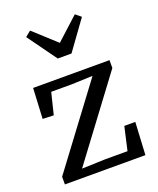

<svg xmlns="http://www.w3.org/2000/svg" viewBox="-139 -834 758 919"><g transform="rotate(-20 239.5 -374.5)"><path d="M31 0V-39L333 -443L225 -439H121L94 -329L38 -331L46 -486H435V-446L134 -43L251 -47H367L394 -166H450L441 0ZM126 -749 240 -645 354 -749 382 -726 275 -578H205L98 -726Z"/></g></svg>

Font: Source Serif 4 SmText
Style: Regular
Weight: 400
Designer: Frank Grießhammer
Foundry: Adobe
Version: Version 4.005;hotconv 1.1.0;makeotfexe 2.6.0